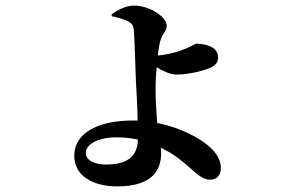

<svg xmlns="http://www.w3.org/2000/svg" viewBox="-20 -604 1040 685"><path d="M379 -546C393 -543 420 -537 438 -527C450 -521 455 -514 457 -500C460 -478 463 -352 465 -314C467 -274 470 -233 471 -174H452C338 -174 245 -134 245 -48C245 23 311 61 398 61C527 61 555 0 555 -59L554 -77L584 -61C657 -18 687 37 729 37C752 37 768 24 768 -5C768 -57 712 -100 653 -128C626 -141 588 -156 541 -165C537 -212 535 -257 535 -289C535 -306 536 -334 539 -364C560 -351 587 -338 609 -338C659 -338 711 -354 728 -361C751 -371 758 -383 758 -400C758 -439 709 -448 680 -448C676 -448 661 -437 634 -427C604 -415 563 -407 543 -406C546 -431 550 -454 554 -465C560 -485 575 -493 575 -512C575 -543 515 -584 458 -584C429 -584 399 -568 378 -553ZM472 -106C470 -41 429 -17 357 -17C317 -17 286 -32 286 -59C286 -86 324 -114 396 -114C424 -114 449 -111 472 -106Z"/></svg>

Font: Noto Serif JP
Style: Bold
Weight: 700
Designer: Ryoko NISHIZUKA 西塚涼子 (kana & ideographs); Frank Grießhammer (Latin, Greek & Cyrillic); Wenlong ZHANG 张文龙 (bopomofo); San
Foundry: Adobe
Version: Version 2.001;hotconv 1.1.0;makeotfexe 2.6.0